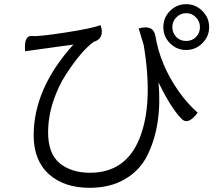

<svg xmlns="http://www.w3.org/2000/svg" viewBox="-20 -835 1040 918"><path d="M331 -622 100 -590Q94 -665 131 -663Q160 -659 290 -679Q420 -699 461 -715Q482 -652 429 -635H428Q368 -591 296 -480Q259 -424 234 -349Q210 -275 210 -202Q210 -100 266 -54Q322 -9 410 -9Q581 -9 647 -173Q714 -338 667 -620L643 -699Q713 -719 723 -663Q746 -524 834 -399Q873 -343 925 -296Q878 -233 846 -269Q796 -321 738 -441Q756 -237 685 -93Q649 -20 578 21Q508 63 408 63Q287 63 214 -2Q141 -68 141 -188Q141 -412 331 -622ZM823 -752Q804 -733 804 -705Q804 -678 823 -658Q842 -639 870 -639Q898 -639 917 -658Q936 -678 936 -705Q936 -733 917 -752Q898 -772 870 -772Q843 -772 823 -752ZM761 -705Q761 -751 793 -783Q825 -815 870 -815Q915 -815 947 -783Q980 -751 980 -705Q980 -660 947 -628Q915 -596 870 -596Q825 -596 793 -628Q761 -660 761 -705Z"/></svg>

Font: Swei Half Moon CJK TC
Style: DemiLight
Weight: 350
Version: Version 2.125